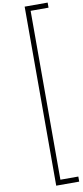

<svg xmlns="http://www.w3.org/2000/svg" viewBox="-176 -1200 824 1900"><g transform="rotate(-10 236.0 -250.5)"><path d="M224 649V-1150H455V-1099H275V598H455V649Z"/></g></svg>

Font: KaTeX_Size2
Style: Regular
Weight: 400
Version: Version